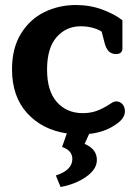

<svg xmlns="http://www.w3.org/2000/svg" viewBox="-20 -522 546 767"><path d="M203 179Q269 158 269 113Q269 79 228 65L247 11Q148 -4 88 -70.5Q28 -137 28 -245Q28 -330 64 -388Q100 -446 158 -474Q216 -502 283 -502Q340 -502 389.5 -483.5Q439 -465 469 -441V-328Q469 -318 462.5 -312Q456 -306 443 -306Q409 -306 398 -350L386 -396Q351 -417 302 -417Q244 -417 206 -373.5Q168 -330 168 -244Q168 -158 207.5 -114Q247 -70 311 -70Q339 -70 363 -78Q387 -86 414 -103Q417 -105 424 -109.5Q431 -114 435.5 -115.5Q440 -117 444 -117Q459 -117 469 -106Q479 -95 479 -77Q479 -46 434 -19Q392 7 336 13L318 53Q367 73 367 117Q367 154 324.5 184Q282 214 222 225Z"/></svg>

Font: Maitree
Style: Bold
Weight: 700
Designer: CadsonDemak Team
Foundry: CadsonDemak
Version: Version 1.002